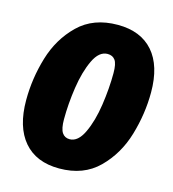

<svg xmlns="http://www.w3.org/2000/svg" viewBox="-107 -785 804 893"><g transform="rotate(15 295.0 -338.0)"><path d="M29 -248Q29 -119 88.5 -49.5Q148 20 259 20Q376 20 448 -51.5Q520 -123 550.5 -226Q581 -329 581 -432Q581 -560 521.5 -628Q462 -696 351 -696Q234 -696 162 -626Q90 -556 59.5 -454Q29 -352 29 -248ZM389 -474Q389 -401 377 -319.5Q365 -238 338 -181Q311 -124 271 -124Q247 -124 234.5 -143Q222 -162 222 -207Q222 -281 234 -361Q246 -441 272.5 -497Q299 -553 340 -553Q364 -553 376.5 -536Q389 -519 389 -474Z"/></g></svg>

Font: Fira Sans Black
Style: Italic
Weight: 900
Italic angle: -8°
Designer: Carrois Corporate & Edenspiekermann AG
Foundry: Carrois Corporate GbR & Edenspiekermann AG
Version: Version 4.203